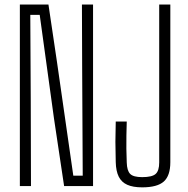

<svg xmlns="http://www.w3.org/2000/svg" viewBox="-20 -820 829 846"><path d="M67.5 0V-800H193.5L231 -547.5L303 -46H344.5L342 -527.5L341 -800H390V0H262.5L218 -297L155 -754.5H113.5L115.5 -373L116.5 0ZM606.5 5.5Q566 5.5 540.8 -5.8Q515.5 -17 503.2 -41.5Q491 -66 490 -105.5Q488.5 -156 488.5 -195Q488.5 -234 490 -284.5H538.5Q537.5 -253 537 -223.5Q536.5 -194 536.8 -164.8Q537 -135.5 538.5 -104Q539.5 -68 553.5 -53.8Q567.5 -39.5 606.5 -39.5Q650.5 -39.5 666 -53.8Q681.5 -68 681.5 -104V-800H730.5V-105.5Q730.5 -46 701.8 -20.2Q673 5.5 606.5 5.5Z"/></svg>

Font: Big Shoulders Text Thin ExtraLight
Style: Regular
Weight: 250
Version: Version 2.002